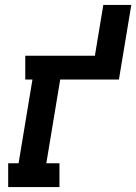

<svg xmlns="http://www.w3.org/2000/svg" viewBox="-20 -755 550 775"><path d="M13 0V-96H55L111 -434H82V-530H363L397 -735H510L460 -434H223L167 -96H220V0Z"/></svg>

Font: Iosevka Curly Slab Oblique
Style: Bold
Weight: 700
Italic angle: -9°
Monospace: yes
Designer: Belleve Invis
Foundry: Belleve Invis
Version: Version 11.1.0; ttfautohint (v1.8.3)